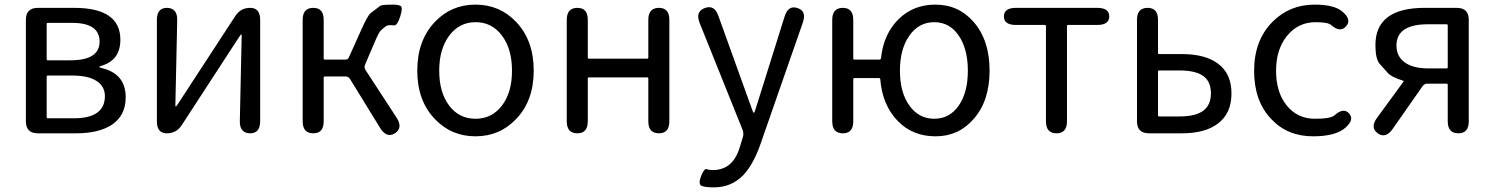

<svg xmlns="http://www.w3.org/2000/svg" viewBox="-20 -577 6469 831"><path d="M144 0Q92 0 92 -52V-491Q92 -543 144 -543H301Q501 -543 501 -405Q501 -316 418 -292Q410 -290 410 -287.5Q410 -285 418 -283Q524 -259 524 -156Q524 -77 464 -37Q408 0 309 0ZM182 -70Q182 -65 187 -65H299Q434 -65 434 -161Q434 -203 398 -226.5Q362 -250 293 -250H187Q182 -250 182 -245ZM182 -321Q182 -316 187 -316H285Q411 -316 411 -397Q411 -478 292 -478H187Q182 -478 182 -473Z M702 0Q659 0 659 -52V-491Q659 -543 703 -543Q748 -542 747 -490L739 -121Q739 -116 741 -116Q743 -116 750 -127L998 -507Q1021 -543 1063 -543Q1106 -543 1106 -491V-52Q1106 0 1062 0Q1017 -1 1018 -53L1026 -423Q1026 -428 1024 -428Q1022 -428 1015 -417L767 -36Q744 0 702 0Z M1336 0Q1290 0 1290 -52V-491Q1290 -543 1336 -543Q1381 -543 1381 -491V-324Q1381 -319 1386 -319H1475Q1486 -319 1490 -329L1540 -440Q1571 -510 1584 -520Q1605 -536 1626 -552Q1634 -557 1682 -557Q1702 -557 1713.5 -551.5Q1725 -546 1712 -505Q1699 -465 1685 -467Q1680 -468 1667.5 -468Q1655 -468 1647.5 -461.5Q1640 -455 1630 -447Q1620 -439 1601 -393L1560 -297Q1555 -285 1562 -274L1697 -67Q1725 -23 1689 0Q1654 22 1626 -22L1495 -235Q1488 -246 1476 -246H1386Q1381 -246 1381 -241V-52Q1381 0 1336 0Z M1862 -62Q1786 -141 1786 -271.5Q1786 -402 1862 -482Q1933 -557 2038 -557Q2143 -557 2214 -482Q2290 -402 2290 -271.5Q2290 -141 2214 -62Q2143 13 2038 13Q1933 13 1862 -62ZM1924 -120Q1967 -63 2038 -63Q2109 -63 2152.5 -120Q2196 -177 2196 -271Q2196 -365 2152.5 -423Q2109 -481 2038.5 -481Q1968 -481 1924.5 -423Q1881 -365 1881 -271Q1881 -177 1924 -120Z M2479 0Q2433 0 2433 -52V-491Q2433 -543 2479 -543Q2524 -543 2524 -491V-328Q2524 -323 2529 -323H2781Q2786 -323 2786 -328V-491Q2786 -543 2832 -543Q2877 -543 2877 -491V-52Q2877 0 2832 0Q2786 0 2786 -52V-237Q2786 -242 2781 -242H2529Q2524 -242 2524 -237V-52Q2524 0 2479 0Z M3070 234Q3033 234 3017 227.5Q3001 221 3014 186Q3028 151 3038.5 155Q3049 159 3065 159Q3150 159 3180 66Q3188 42 3195 17Q3200 1 3194 -15L3008 -478Q2989 -527 3030 -542Q3072 -558 3089 -509L3237 -98Q3240 -89 3242.5 -89Q3245 -89 3248 -98L3376 -506Q3392 -556 3432 -542Q3472 -529 3455 -480L3272 45Q3241 134 3198 180Q3146 234 3070 234Z M3866 -53Q3799 -122 3790 -233Q3790 -239 3784 -239H3678Q3673 -239 3673 -234V-52Q3673 0 3628 0Q3582 0 3582 -52V-491Q3582 -543 3628 -543Q3673 -543 3673 -491V-324Q3673 -319 3678 -319H3786Q3792 -319 3793 -325Q3804 -430 3870 -495Q3934 -557 4028 -557Q4129 -557 4194 -482Q4263 -403 4263 -271.5Q4263 -140 4194 -62Q4129 13 4029.5 13Q3930 13 3866 -53ZM3916 -120Q3957 -63 4023.5 -63Q4090 -63 4129.5 -120Q4169 -177 4169 -271Q4169 -365 4129.5 -423Q4090 -481 4023.5 -481Q3957 -481 3916 -423Q3875 -365 3875 -271Q3875 -177 3916 -120Z M4553 0Q4507 0 4507 -52V-464Q4507 -469 4502 -469H4377Q4325 -469 4325 -506Q4325 -543 4377 -543H4729Q4781 -543 4781 -506Q4781 -469 4729 -469H4603Q4598 -469 4598 -464V-52Q4598 0 4553 0Z M4953 0Q4901 0 4901 -52V-491Q4901 -543 4947 -543Q4992 -543 4992 -491V-348Q4992 -343 4997 -343H5095Q5196 -343 5251 -302Q5310 -259 5310 -172.5Q5310 -86 5251 -42Q5196 0 5095 0ZM4992 -78Q4992 -73 4997 -73H5085Q5154 -73 5187.5 -97.5Q5221 -122 5221 -173Q5221 -224 5188 -248Q5155 -272 5085 -272H4997Q4992 -272 4992 -267Z M5663 13Q5552 13 5482 -62Q5408 -139 5408 -270.5Q5408 -402 5487 -482Q5561 -557 5670 -557Q5756 -557 5791 -526Q5831 -492 5806 -463Q5780 -434 5741 -469Q5727 -481 5674 -481Q5599 -481 5551 -422.5Q5503 -364 5503 -270.5Q5503 -177 5549.5 -120Q5596 -63 5671 -63Q5740 -63 5756 -78Q5795 -113 5819 -86Q5843 -60 5804 -25Q5762 13 5663 13Z M5943 0Q5909 -25 5940 -67L6054 -223Q6057 -227 6052 -228Q6001 -244 5986 -262Q5969 -281 5952 -300Q5933 -321 5933 -382Q5933 -543 6146 -543H6285Q6337 -543 6337 -491V-52Q6337 0 6292 0Q6246 0 6246 -52V-210Q6246 -215 6241 -215H6158Q6145 -215 6137 -204L6007 -18Q5977 24 5943 0ZM6161 -281H6241Q6246 -281 6246 -286V-467Q6246 -472 6241 -472H6161Q6024 -472 6024 -380Q6024 -333 6060 -307Q6096 -281 6161 -281Z"/></svg>

Font: Resource Han Rounded CN
Style: Regular
Weight: 400
Designer: Cyano Hao (round all glyphs); Ryoko NISHIZUKA  (kana, bopomofo & ideographs); Paul D. Hunt (Latin, Greek & Cyrillic); Sa
Foundry: Cyano Hao
Version: 0.990